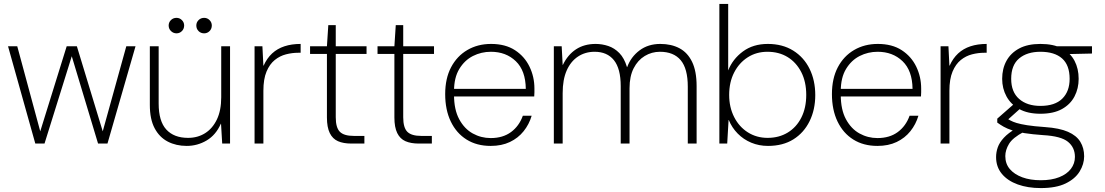

<svg xmlns="http://www.w3.org/2000/svg" viewBox="-20 -732 5632 979"><path d="M160 0 21 -496H68L188 -52H182L320 -496H372L507 -52H501L624 -496H671L528 0H480L343 -455H349L207 0Z M932 12Q878 12 835.5 -10Q793 -32 768.5 -78Q744 -124 744 -197V-496H789V-204Q789 -114 828 -71.5Q867 -29 939 -29Q988 -29 1026 -53Q1064 -77 1086 -123Q1108 -169 1108 -236V-496H1153V0H1113L1107 -101H1106Q1081 -44 1034 -16Q987 12 932 12ZM880 -562Q864 -562 852 -573.5Q840 -585 840 -602Q840 -618 851.5 -629.5Q863 -641 880 -641Q896 -641 907.5 -629.5Q919 -618 919 -602Q919 -585 907.5 -573.5Q896 -562 880 -562ZM1021 -562Q1004 -562 992.5 -573.5Q981 -585 981 -602Q981 -618 992.5 -629.5Q1004 -641 1021 -641Q1037 -641 1048.5 -629.5Q1060 -618 1060 -602Q1060 -585 1048.5 -573.5Q1037 -562 1021 -562Z M1278 0V-496H1318L1323 -397H1324Q1341 -435 1367.5 -459.5Q1394 -484 1430.5 -496Q1467 -508 1513 -508V-463H1501Q1470 -463 1438.5 -455Q1407 -447 1381 -426Q1355 -405 1339 -367Q1323 -329 1323 -269V0Z M1771 0Q1731 0 1703.5 -12Q1676 -24 1661.5 -53.5Q1647 -83 1647 -133V-457H1561V-496H1647L1654 -604H1692V-496H1849V-457H1692V-134Q1692 -81 1713 -60Q1734 -39 1784 -39H1838V0Z M2115 0Q2075 0 2047.5 -12Q2020 -24 2005.5 -53.5Q1991 -83 1991 -133V-457H1905V-496H1991L1998 -604H2036V-496H2193V-457H2036V-134Q2036 -81 2057 -60Q2078 -39 2128 -39H2182V0Z M2482 12Q2411 12 2359 -20.5Q2307 -53 2278.5 -112.5Q2250 -172 2250 -252Q2250 -332 2280 -389Q2310 -446 2363 -477Q2416 -508 2484 -508Q2557 -508 2606 -476Q2655 -444 2680 -392Q2705 -340 2705 -281Q2705 -271 2705 -261.5Q2705 -252 2704 -240H2283V-279H2661Q2660 -372 2610 -420Q2560 -468 2483 -468Q2434 -468 2391.5 -446.5Q2349 -425 2322 -380.5Q2295 -336 2295 -267V-249Q2295 -173 2321.5 -124Q2348 -75 2390.5 -51.5Q2433 -28 2482 -28Q2544 -28 2585.5 -58.5Q2627 -89 2646 -142H2691Q2678 -98 2650 -63Q2622 -28 2580 -8Q2538 12 2482 12Z M2804 0V-496H2844L2849 -401H2850Q2875 -453 2917 -480.5Q2959 -508 3017 -508Q3050 -508 3081.5 -497.5Q3113 -487 3138 -461.5Q3163 -436 3177 -390H3178Q3197 -442 3241 -475Q3285 -508 3347 -508Q3403 -508 3444.5 -486Q3486 -464 3509 -416.5Q3532 -369 3532 -293V0H3487V-290Q3487 -382 3451 -425Q3415 -468 3345 -468Q3303 -468 3267.5 -446.5Q3232 -425 3211 -384Q3190 -343 3190 -282V0H3145V-293Q3145 -382 3110.5 -425Q3076 -468 3012 -468Q2964 -468 2927 -443.5Q2890 -419 2869.5 -372.5Q2849 -326 2849 -257V0Z M3896 12Q3850 12 3810.5 -4.5Q3771 -21 3741.5 -51Q3712 -81 3696 -120H3695L3688 0H3648V-712H3693V-373Q3716 -431 3768 -469.5Q3820 -508 3895 -508Q3970 -508 4024.5 -474Q4079 -440 4108 -381Q4137 -322 4137 -247Q4137 -173 4108 -114Q4079 -55 4025.5 -21.5Q3972 12 3896 12ZM3894 -29Q3952 -29 3996.5 -56Q4041 -83 4066 -132.5Q4091 -182 4091 -248Q4091 -315 4065.5 -364.5Q4040 -414 3996 -441Q3952 -468 3893 -468Q3837 -468 3793 -440Q3749 -412 3723.5 -362.5Q3698 -313 3698 -248Q3698 -185 3723.5 -135Q3749 -85 3793.5 -57Q3838 -29 3894 -29Z M4454 12Q4383 12 4331 -20.5Q4279 -53 4250.5 -112.5Q4222 -172 4222 -252Q4222 -332 4252 -389Q4282 -446 4335 -477Q4388 -508 4456 -508Q4529 -508 4578 -476Q4627 -444 4652 -392Q4677 -340 4677 -281Q4677 -271 4677 -261.5Q4677 -252 4676 -240H4255V-279H4633Q4632 -372 4582 -420Q4532 -468 4455 -468Q4406 -468 4363.5 -446.5Q4321 -425 4294 -380.5Q4267 -336 4267 -267V-249Q4267 -173 4293.5 -124Q4320 -75 4362.5 -51.5Q4405 -28 4454 -28Q4516 -28 4557.5 -58.5Q4599 -89 4618 -142H4663Q4650 -98 4622 -63Q4594 -28 4552 -8Q4510 12 4454 12Z M4776 0V-496H4816L4821 -397H4822Q4839 -435 4865.5 -459.5Q4892 -484 4928.5 -496Q4965 -508 5011 -508V-463H4999Q4968 -463 4936.5 -455Q4905 -447 4879 -426Q4853 -405 4837 -367Q4821 -329 4821 -269V0Z M5287 227Q5221 227 5169.5 208.5Q5118 190 5088.5 154.5Q5059 119 5059 69Q5059 44 5067.5 19.5Q5076 -5 5098.5 -29.5Q5121 -54 5161 -77L5201 -60Q5144 -30 5125 1.5Q5106 33 5106 64Q5106 103 5129 130Q5152 157 5192.5 172Q5233 187 5287 187Q5342 187 5381 171.5Q5420 156 5440.5 129Q5461 102 5461 68Q5461 20 5425.5 -9Q5390 -38 5299 -43Q5243 -47 5205 -53Q5167 -59 5141 -67.5Q5115 -76 5097.5 -86Q5080 -96 5065 -107V-127L5154 -205L5194 -189L5108 -112L5107 -132Q5119 -125 5131.5 -118Q5144 -111 5163.5 -105Q5183 -99 5217.5 -93.5Q5252 -88 5309 -84Q5382 -79 5425.5 -60Q5469 -41 5488.5 -9Q5508 23 5508 65Q5508 105 5485 142.5Q5462 180 5413.5 203.5Q5365 227 5287 227ZM5285 -152Q5220 -152 5177 -176Q5134 -200 5112 -240.5Q5090 -281 5090 -330Q5090 -382 5112 -422Q5134 -462 5177 -485Q5220 -508 5285 -508Q5352 -508 5395 -485Q5438 -462 5459 -422Q5480 -382 5480 -330Q5480 -281 5459 -240.5Q5438 -200 5395 -176Q5352 -152 5285 -152ZM5285 -192Q5359 -192 5396.5 -229Q5434 -266 5434 -330Q5434 -400 5395.5 -434Q5357 -468 5285 -468Q5217 -468 5176.5 -434Q5136 -400 5136 -330Q5136 -263 5176.5 -227.5Q5217 -192 5285 -192ZM5373 -455 5355 -496H5548V-459Z"/></svg>

Font: DM Sans 28pt ExtraLight
Style: Regular
Weight: 250
Version: Version 4.004;gftools[0.9.30]